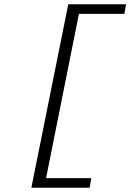

<svg xmlns="http://www.w3.org/2000/svg" viewBox="-20 -728 640 900"><path d="M127 152 300 -708H571L563 -663H350L196 107H408L400 152Z"/></svg>

Font: Source Code Pro
Style: Italic
Weight: 400
Italic angle: -11°
Monospace: yes
Designer: Paul D. Hunt, Teo Tuominen
Foundry: Adobe Systems Incorporated
Version: Version 1.050;PS 1.000;hotconv 16.6.51;makeotf.lib2.5.65220